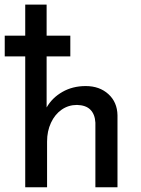

<svg xmlns="http://www.w3.org/2000/svg" viewBox="-26 -795 599 815"><path d="M472.7 -305.7V0H378.9V-274.4Q377 -309.6 357.9 -329.1Q338.9 -348.6 300.8 -349.6Q264.6 -349.6 235.8 -329.6Q207 -309.6 190.4 -273.9Q173.8 -238.3 173.8 -194.3V0H81.1V-555.7H-5.9V-643.6H81.1V-775.4H171.9V-643.6H272.5V-555.7H171.9V-338.9Q195.3 -379.9 238.8 -404.8Q282.2 -429.7 337.9 -429.7Q396.5 -429.7 434.1 -395.5Q471.7 -361.3 472.7 -305.7Z"/></svg>

Font: Josefin Sans CFJ
Style: Regular
Weight: 400
Designer: Santiago Orozco
Foundry: Typemade
Version: Version 2.000